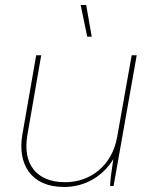

<svg xmlns="http://www.w3.org/2000/svg" viewBox="-20 -740 605 764"><path d="M235 4C319 4 390 -39 431 -107C424 -62 419 -26 418 0H432L524 -520H504L446 -194C426 -82 341 -15 239 -15C124 -15 69 -88 89 -203L144 -520H124L69 -205C49 -88 102 4 235 4ZM327 -594H345L323 -720H301Z"/></svg>

Font: Fixel Text 20240404 Thin
Style: Italic
Weight: 100
Width: 4
Italic angle: -10°
Designer: AlfaBravo + MacPaw
Foundry: Kyrylo Tkachov, Marchela Mozhyna, Serhii Makarenko, Maria Weinstein, Zakhar Kryvoshyya
Version: Version 1.211;Glyphs 3.2 (3225)